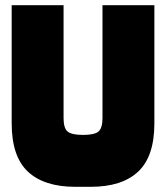

<svg xmlns="http://www.w3.org/2000/svg" viewBox="-20 -720 640 740"><path d="M270 0H300V-200Q255 -200 240 -213.5Q225 -227 225 -265V-700H25V-245Q25 -117 87.5 -58.5Q150 0 270 0ZM330 0Q450 0 512.5 -58.5Q575 -117 575 -245V-700H375V-265Q375 -227 360 -213.5Q345 -200 300 -200V0Z"/></svg>

Font: Millimetre
Style: Extrablack
Weight: 900
Designer: Jérémy Landes
Version: Version 1.0